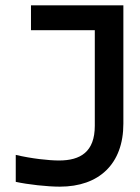

<svg xmlns="http://www.w3.org/2000/svg" viewBox="-20 -690 525 719"><path d="M201 -89C163 -89 98 -96 39 -110V-9C85 1 157 9 204 9C351 9 442 -76 442 -227V-670H96V-577H335V-219C335 -121 281 -89 201 -89Z"/></svg>

Font: LT Wave Text Medium
Style: Regular
Weight: 500
Designer: Daniel Lyons
Version: Version 2.5 (Glyphs App)